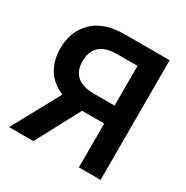

<svg xmlns="http://www.w3.org/2000/svg" viewBox="-166 -869 982 1011"><g transform="rotate(30 325.5 -364.0)"><path d="M579.6 0H447.8V-266.6H313.5L170.9 0H23.4L180.7 -288.6Q116.7 -314.5 83.3 -367.4Q49.8 -420.4 49.8 -494.6Q49.8 -598.6 115.5 -663.1Q181.2 -727.5 306.6 -727.5H579.6ZM447.8 -375.5V-617.2H327.1Q252.9 -617.2 218.8 -585Q184.6 -552.7 184.6 -494.6Q184.6 -436.5 218.8 -406Q252.9 -375.5 326.2 -375.5Z"/></g></svg>

Font: Inter Semi Bold
Style: Regular
Weight: 600
Designer: Rasmus Andersson
Foundry: rsms
Version: Version 4.000;git-e0f93cc